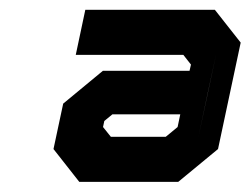

<svg xmlns="http://www.w3.org/2000/svg" viewBox="-20 -726 506 388"><path d="M140.2 -358.5 88.1 -424.8 107.7 -516.6 187.9 -582.9H363L365.9 -595.5L350.5 -615.1H133.1L152.4 -706.2H414.2L466.4 -639.9L420.6 -424.8L340.2 -358.5ZM173.4 -402.9 140.5 -443.5 153.4 -503.4 194.6 -537.5H399.7L380.4 -446.7L327 -402.9ZM173.4 -402.9H327L380.4 -446.7L417.1 -618L383.9 -659.2H182.7H383.9L417.1 -618L399.7 -537.5H194.6L153.4 -503.4L140.5 -443.5ZM204 -449.6H315L338.9 -469.3L344.3 -495H207.2L190.8 -481.5L188.2 -469.3Z"/></svg>

Font: Tourney Thin Black
Style: Italic
Weight: 900
Italic angle: -12°
Version: Version 1.015